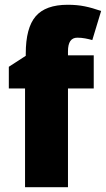

<svg xmlns="http://www.w3.org/2000/svg" viewBox="-20 -785 444 805"><path d="M373 -414H265V0H85V-414H17V-505L88 -551V-560Q88 -668 129.5 -716.5Q171 -765 264 -765Q303 -765 335 -758.5Q367 -752 404 -739L367 -617Q353 -621 337 -624Q321 -627 304 -627Q265 -627 265 -570V-553H373Z"/></svg>

Font: Noto Sans Ethiopic SemiCondensed Black
Style: Regular
Weight: 900
Width: 4
Designer: Monotype Design Team
Foundry: Monotype Imaging Inc.
Version: Version 2.102; ttfautohint (v1.8.4.7-5d5b)